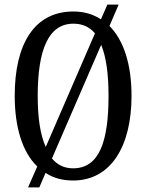

<svg xmlns="http://www.w3.org/2000/svg" viewBox="-20 -775 636 835"><path d="M142 -51 102 40H151L178 -23C212 -1 251 10 298 10C461 10 552 -137 552 -358C552 -493 519 -599 456 -662L496 -755H447L419 -691C385 -713 346 -725 299 -725C127 -725 44 -580 44 -359C44 -222 77 -114 142 -51ZM393 -630 179 -136C155 -188 144 -264 144 -358C144 -557 190 -672 299 -672C339 -672 369 -658 393 -630ZM298 -43C259 -43 229 -58 206 -86L420 -580C442 -527 452 -452 452 -358C452 -160 412 -43 298 -43Z"/></svg>

Font: Noto Serif Armenian ExtraCondensed
Style: Regular
Weight: 400
Width: 2
Designer: Monotype Design Team
Foundry: Monotype Imaging Inc.
Version: Version 2.008